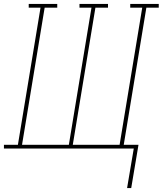

<svg xmlns="http://www.w3.org/2000/svg" viewBox="-38 -755 827 976"><path d="M608 201 642 0H-18V-19H53L168 -716H108V-735H253V-716H189L74 -19H312L427 -716H366V-735H511V-716H447L332 -19H570L685 -716H624V-735H769V-716H706L591 -19H666L629 201Z"/></svg>

Font: Iosevka Etoile Thin
Style: Italic
Weight: 100
Italic angle: -9°
Designer: Belleve Invis
Foundry: Belleve Invis
Version: Version 22.1.2; ttfautohint (v1.8.4)